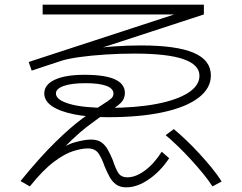

<svg xmlns="http://www.w3.org/2000/svg" viewBox="-20 -772 1040 824"><path d="M522 32Q495 32 478 19.5Q461 7 450 -13.5Q439 -34 429 -58Q417 -93 402.5 -114Q388 -135 356 -135Q332 -135 295.5 -124Q259 -113 212 -78Q165 -43 108 28L68 5Q152 -98 217.5 -162Q283 -226 333 -263Q383 -300 418 -322Q447 -340 457 -349Q467 -358 467 -370Q467 -392 436.5 -403.5Q406 -415 347 -415Q286 -415 253 -403Q220 -391 220 -371Q220 -343 278.5 -326Q337 -309 443 -309Q564 -309 652 -326Q740 -343 788 -374Q836 -405 836 -447Q836 -494 767.5 -518Q699 -542 557 -542Q495 -542 433 -538Q371 -534 321 -527Q271 -520 243 -511L116 -469L103 -506L786 -729L783 -710H163V-752H855V-710L359 -548L354 -559Q404 -568 464 -572.5Q524 -577 585 -577Q737 -577 811 -545.5Q885 -514 885 -448Q885 -393 832 -352.5Q779 -312 680 -290.5Q581 -269 443 -269Q359 -269 297.5 -281.5Q236 -294 203 -316.5Q170 -339 170 -371Q170 -409 215.5 -430Q261 -451 343 -451Q430 -451 473 -431.5Q516 -412 516 -373Q516 -348 498.5 -330.5Q481 -313 445 -293Q409 -271 352.5 -227.5Q296 -184 217 -99L207 -113Q260 -150 302 -161.5Q344 -173 370 -173Q399 -173 415.5 -161Q432 -149 443 -129Q454 -109 464 -85Q475 -51 487 -31Q499 -11 527 -11Q563 -11 603 -41Q643 -71 674 -121L706 -93Q669 -37 619 -2.5Q569 32 522 32ZM892 28Q876 3 851.5 -27Q827 -57 799 -87.5Q771 -118 743 -145Q715 -172 691 -192L726 -218Q750 -198 778.5 -171Q807 -144 835 -113.5Q863 -83 888.5 -52Q914 -21 931 7Z"/></svg>

Font: M PLUS 1 Light
Style: Regular
Weight: 300
Designer: Coji Morishita
Foundry: UNDERFOREST DESIGN
Version: Version 1.001